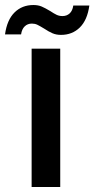

<svg xmlns="http://www.w3.org/2000/svg" viewBox="-51 -745 376 765"><path d="M189 -551V0H75V-551ZM-31 -608Q-23 -666 7 -695.5Q37 -725 82 -725Q101 -725 115 -719Q129 -713 149 -701Q164 -691 174.5 -686Q185 -681 198 -681Q215 -681 226.5 -691.5Q238 -702 241 -723H305Q297 -665 267 -635.5Q237 -606 192 -606Q173 -606 158 -612.5Q143 -619 125 -631Q107 -642 97.5 -646.5Q88 -651 76 -651Q59 -651 47.5 -640Q36 -629 33 -608Z"/></svg>

Font: Poppins-tnum Medium
Style: Regular
Weight: 500
Designer: Ninad Kale (Devanagari), Jonny Pinhorn (Latin)
Foundry: Indian Type Foundry
Version: Version 4.004